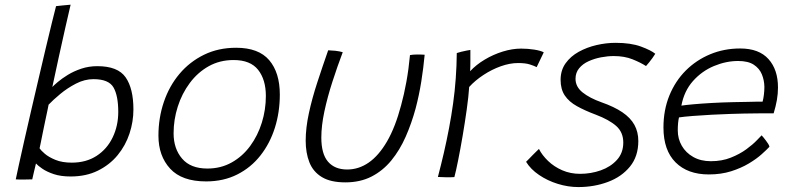

<svg xmlns="http://www.w3.org/2000/svg" viewBox="-20 -736 3286 798"><path d="M45.5 9.5Q49 -8 58.2 -50Q67.5 -92 80.5 -150Q93.5 -208 109 -274.5Q124.5 -341 140.2 -408.2Q156 -475.5 170.2 -536Q184.5 -596.5 195.8 -642.2Q207 -688 213 -710.5Q220 -711.5 238.2 -713.2Q256.5 -715 273.5 -716.5Q264.5 -677 251.5 -621Q238.5 -565 224.8 -501Q211 -437 197.5 -374.5Q203.5 -381 220.2 -395.2Q237 -409.5 261.8 -424.8Q286.5 -440 317.8 -450.5Q349 -461 384.5 -461Q470 -461 502.2 -414.5Q534.5 -368 534.5 -281Q534.5 -230 518.2 -180.8Q502 -131.5 469 -91.2Q436 -51 387 -26.8Q338 -2.5 273.5 -2.5Q233 -2.5 203.8 -12.2Q174.5 -22 156 -34.8Q137.5 -47.5 129.5 -56.5Q126 -42 121.2 -21.8Q116.5 -1.5 114 9.5Q103.5 10 80.5 10.2Q57.5 10.5 45.5 9.5ZM144.5 -119.5Q150 -111 166.2 -97Q182.5 -83 210.5 -71.5Q238.5 -60 278.5 -60Q338 -60 381.5 -88.2Q425 -116.5 448.2 -164.8Q471.5 -213 471.5 -271Q471.5 -338 451.8 -372.5Q432 -407 368.5 -407Q331.5 -407 295.8 -388.5Q260 -370 230.2 -345.2Q200.5 -320.5 182 -301Q181 -294.5 177 -276.2Q173 -258 168 -233.8Q163 -209.5 158 -185.5Q153 -161.5 149.5 -143.2Q146 -125 144.5 -119.5Z M836.5 18Q736 18 687.2 -35Q638.5 -88 638.5 -172Q638.5 -246 661 -312.2Q683.5 -378.5 725.8 -428.8Q768 -479 827.5 -508.2Q887 -537.5 961.5 -537.5Q1055 -537.5 1099 -485.8Q1143 -434 1143 -343Q1143 -270 1122.5 -205Q1102 -140 1062.5 -89.8Q1023 -39.5 966 -10.8Q909 18 836.5 18ZM842 -35.5Q898 -35.5 943 -60.8Q988 -86 1019.8 -129.2Q1051.5 -172.5 1068.2 -226.2Q1085 -280 1085 -337Q1085 -405 1052.8 -445.8Q1020.5 -486.5 951 -486.5Q893.5 -486.5 847.5 -460.8Q801.5 -435 768.8 -391Q736 -347 718.8 -292.8Q701.5 -238.5 701.5 -182Q701.5 -118 736.8 -76.8Q772 -35.5 842 -35.5Z M1684 -507Q1688.5 -508 1697 -508.8Q1705.5 -509.5 1714 -509.5Q1722 -509.5 1731.5 -509.2Q1741 -509 1745 -508.5Q1740 -454 1731 -397.2Q1722 -340.5 1707.5 -285.5Q1690.5 -223 1666 -167.5Q1641.5 -112 1606.5 -69.2Q1571.5 -26.5 1524.2 -2.2Q1477 22 1415.5 22Q1354 22 1317.8 0Q1281.5 -22 1266 -61.2Q1250.5 -100.5 1250.5 -151.5Q1250.5 -204 1263.8 -265.5Q1277 -327 1298.8 -393.5Q1320.5 -460 1344 -527Q1350 -526.5 1358.2 -526Q1366.5 -525.5 1373.5 -525Q1382 -524 1390.2 -522.5Q1398.5 -521 1404.5 -519Q1382 -459.5 1361.5 -396Q1341 -332.5 1328.2 -272.8Q1315.5 -213 1315.5 -164.5Q1315.5 -96 1343.5 -63.8Q1371.5 -31.5 1423 -31.5Q1471 -31.5 1512.8 -60.5Q1554.5 -89.5 1588.8 -148.5Q1623 -207.5 1647 -298Q1659.5 -343.5 1669 -395.8Q1678.5 -448 1684 -507Z M1934 -440Q1959 -467 1994.5 -488.2Q2030 -509.5 2069.8 -521.8Q2109.5 -534 2146 -534Q2173.5 -534 2200.5 -529.8Q2227.5 -525.5 2240 -518.5L2210.5 -457Q2200 -462.5 2182 -468.2Q2164 -474 2133 -474Q2099 -474 2061.2 -460.5Q2023.5 -447 1989 -424.2Q1954.5 -401.5 1930 -374.5Q1927.5 -335.5 1920 -281.8Q1912.5 -228 1903 -172.2Q1893.5 -116.5 1884.2 -70.2Q1875 -24 1868.5 0Q1856 1 1835.2 0.8Q1814.5 0.5 1800 -0.5Q1813 -50 1824.8 -100.8Q1836.5 -151.5 1846.2 -202.8Q1856 -254 1863.2 -306Q1870.5 -358 1874.2 -410.2Q1878 -462.5 1878.5 -515.5Q1885.5 -518 1897 -520.8Q1908.5 -523.5 1919.5 -525.8Q1930.5 -528 1935 -528.5Q1935 -509.5 1935 -482.5Q1935 -455.5 1934 -440Z M2383.5 41.5Q2341 41.5 2298.2 28.2Q2255.5 15 2220.5 -8.8Q2185.5 -32.5 2166.5 -63.5Q2172 -68.5 2179 -76Q2186 -83.5 2194 -91.5Q2202 -99.5 2208.8 -106.2Q2215.5 -113 2220 -117Q2233 -91 2258 -67Q2283 -43 2317 -28.2Q2351 -13.5 2391 -13.5Q2436 -13.5 2477 -28Q2518 -42.5 2544.2 -71.5Q2570.5 -100.5 2570.5 -143.5Q2570.5 -186.5 2541 -212.5Q2511.5 -238.5 2456 -259.5Q2410.5 -276.5 2377.8 -294.8Q2345 -313 2327.5 -339Q2310 -365 2310 -404Q2310 -444 2330.8 -473Q2351.5 -502 2385.5 -520.8Q2419.5 -539.5 2459.8 -548.8Q2500 -558 2538.5 -558Q2602 -558 2644 -542.5Q2686 -527 2703.5 -512.5Q2699 -505 2692 -495.2Q2685 -485.5 2678 -476.8Q2671 -468 2665 -461.5Q2642.5 -476 2609 -489.5Q2575.5 -503 2531 -503Q2506 -503 2478.2 -497.8Q2450.5 -492.5 2426.2 -481.5Q2402 -470.5 2387 -452.2Q2372 -434 2372 -408.5Q2372 -375.5 2401.2 -352Q2430.5 -328.5 2479.5 -311Q2532.5 -292.5 2566.5 -269.5Q2600.5 -246.5 2616.8 -217Q2633 -187.5 2633 -150Q2633 -86 2598.2 -43.5Q2563.5 -1 2506.5 20.2Q2449.5 41.5 2383.5 41.5Z M3178 -126Q3167 -114 3145.5 -94.8Q3124 -75.5 3092.2 -56.5Q3060.5 -37.5 3018.8 -24.2Q2977 -11 2926 -11Q2838 -11 2787.8 -61.2Q2737.5 -111.5 2737.5 -206Q2737.5 -278.5 2762 -338.8Q2786.5 -399 2830.2 -442.8Q2874 -486.5 2931.8 -510.5Q2989.5 -534.5 3056.5 -534.5Q3134.5 -534.5 3174 -490.5Q3213.5 -446.5 3213.5 -372.5Q3213.5 -346.5 3209 -320.5Q3204.5 -294.5 3195.5 -265Q3191.5 -265 3173 -265Q3154.5 -265 3127.5 -264.8Q3100.5 -264.5 3071.2 -264Q3042 -263.5 3016 -262.5Q2981 -261.5 2938.8 -259.2Q2896.5 -257 2859 -254Q2821.5 -251 2802 -248Q2797 -226.5 2797 -194Q2797 -159 2813.8 -130Q2830.5 -101 2861.5 -83.5Q2892.5 -66 2934.5 -66Q2980.5 -66 3017.5 -80.8Q3054.5 -95.5 3081.8 -115.5Q3109 -135.5 3125.2 -152.5Q3141.5 -169.5 3145.5 -173.5Q3148 -171 3152.8 -165.2Q3157.5 -159.5 3163 -152.2Q3168.5 -145 3172.8 -138.2Q3177 -131.5 3178 -126ZM2812 -297Q2828 -299.5 2861 -302.5Q2894 -305.5 2937.8 -308Q2981.5 -310.5 3029 -311.5Q3057 -312 3083.5 -312.5Q3110 -313 3128.5 -313.5Q3147 -314 3149.5 -313.5Q3153 -326 3155 -342.8Q3157 -359.5 3157 -375Q3156.5 -402.5 3146.5 -427Q3136.5 -451.5 3113 -467Q3089.5 -482.5 3048 -482.5Q2997.5 -482.5 2947.2 -461.5Q2897 -440.5 2860.2 -399.2Q2823.5 -358 2812 -297Z"/></svg>

Font: Grandstander Thin ExtraLight
Style: Italic
Weight: 250
Italic angle: -15°
Version: Version 1.200